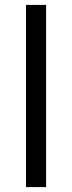

<svg xmlns="http://www.w3.org/2000/svg" viewBox="-20 -763 294 783"><path d="M86 0V-743H168V0Z"/></svg>

Font: Saira
Style: Regular
Weight: 400
Designer: Hector Gatti with collaboration of the Omnibus-Type team
Foundry: Omnibus-Type
Version: Version 1.100; ttfautohint (v1.8.3)